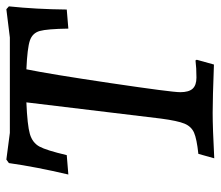

<svg xmlns="http://www.w3.org/2000/svg" viewBox="-65 -624 694 604"><g transform="rotate(-90 282.0 -322.0)"><path d="M96 -459 35 -454Q59 -556 71 -641L82 -649L166 -638H466L555 -649L564 -641Q555 -556 554 -459L494 -454Q493 -521 486.5 -544Q480 -567 456.5 -575Q433 -583 366 -586Q351 -513 322.5 -321Q294 -129 294 -102Q294 -75 305 -63Q316 -51 340 -51Q371 -51 394 -54L396 -50L381 4Q275 0 229 0Q182 0 86 5L100 -45Q147 -50 166.5 -58.5Q186 -67 195 -88.5Q204 -110 211 -163L262 -586Q190 -583 162.5 -575Q135 -567 123 -545Q111 -523 96 -459Z"/></g></svg>

Font: Alegreya Medium
Style: Italic
Weight: 500
Italic angle: -7°
Designer: Juan Pablo del Peral
Foundry: Huerta Tipografica
Version: Version 2.008; ttfautohint (v1.8)